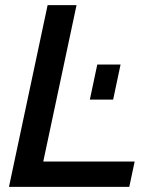

<svg xmlns="http://www.w3.org/2000/svg" viewBox="-20 -730 600 750"><path d="M166 -710H279L149 -99H506L485 0H15ZM331 -341 360 -478H451L422 -341Z"/></svg>

Font: Raleway SemiBold
Style: Italic
Weight: 600
Italic angle: -12°
Designer: Matt McInerney, Pablo Impallari, Rodrigo Fuenzalida
Foundry: Matt McInerney, Pablo Impallari, Rodrigo Fuenzalida
Version: Version 4.026